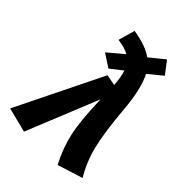

<svg xmlns="http://www.w3.org/2000/svg" viewBox="-253 -875 994 994"><g transform="rotate(45 244.0 -378.0)"><path d="M395 -431.2Q409.2 -269 430.4 -184.8Q451.7 -100.6 495.1 -28.8L356 15.1Q314 -64.9 295.7 -146.7Q277.3 -228.5 272.9 -382.8L110.8 16.1L-24.9 -18.1L210 -496.1L270 -484.9Q267.1 -537.1 254.9 -575.2L189 -523.9L117.2 -570.8L202.1 -642.1Q175.8 -658.2 121.1 -666L147 -757.8Q242.7 -742.2 290 -707L370.1 -772L421.9 -704.1L346.2 -642.1Q383.8 -569.8 395 -431.2Z"/></g></svg>

Font: FiraGO SemiBold
Style: Italic
Weight: 600
Italic angle: -8°
Designer: bBox Type GmbH
Foundry: bBox Type GmbH
Version: Version 1.001;PS 001.001;hotconv 1.0.88;makeotf.lib2.5.64775